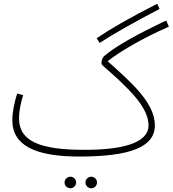

<svg xmlns="http://www.w3.org/2000/svg" viewBox="-20 -818 925 1029"><path d="M514 -588C588 -636 689 -694 835 -770L823 -798C675 -723 570 -662 498 -613ZM406 21C675 21 810 -29 810 -146C810 -269 679 -380 557 -490C620 -540 741 -612 885 -675L871 -708C726 -640 602 -572 540 -519C530 -510 524 -498 524 -478C524 -465 567 -442 668 -339C737 -268 776 -206 776 -146C776 -46 621 -15 432 -15C199 -15 82 -59 82 -183C82 -228 93 -271 104 -308L72 -317C58 -273 46 -218 46 -174C46 -36 173 21 406 21ZM469 191C486 191 500 177 500 160C500 143 486 129 469 129C452 129 438 143 438 160C438 177 452 191 469 191ZM358 191C374 191 388 177 388 160C388 143 374 129 358 129C340 129 326 143 326 160C326 177 340 191 358 191Z"/></svg>

Font: Noto Sans Arabic ExtLt
Style: Regular
Weight: 200
Designer: Monotype Design Team, Nadine Chahine, Nizar Qandah and Khaled Hosny
Foundry: Monotype Imaging Inc.
Version: Version 2.012